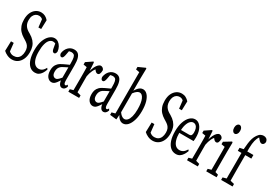

<svg xmlns="http://www.w3.org/2000/svg" viewBox="22 -1898 4079 2901"><g transform="rotate(30 2062.0 -447.0)"><path d="M171.9 5.9Q128.4 5.9 87.9 -12.9Q47.4 -31.7 21 -57.6L25.9 -226.1H73.2L93.3 -41L42.5 -74.2V-132.3Q66.4 -105.5 85.7 -88.1Q105 -70.8 124.3 -62.5Q143.6 -54.2 168.9 -54.2Q205.6 -54.2 232.7 -70.8Q259.8 -87.4 274.4 -120.8Q289.1 -154.3 289.1 -199.2Q289.1 -237.8 279.1 -264.4Q269 -291 248.3 -311.3Q227.5 -331.5 194.3 -351.1L163.6 -370.1Q124.5 -394 94.2 -427Q64 -460 47.4 -505.4Q30.8 -550.8 30.8 -612.3Q30.8 -682.1 53.7 -731Q76.7 -779.8 116.2 -806.9Q155.8 -834 205.1 -834Q243.7 -834 275.6 -817.4Q307.6 -800.8 332.5 -771.5L327.6 -614.3H279.8L259.3 -795.9L309.1 -755.9V-695.8Q279.8 -739.3 255.6 -756.6Q231.4 -773.9 200.7 -773.9Q171.4 -773.9 147.7 -758.5Q124 -743.2 109.9 -713.1Q95.7 -683.1 95.7 -638.2Q95.7 -600.6 106.2 -572.8Q116.7 -544.9 136.2 -523.2Q155.8 -501.5 183.1 -484.9L214.4 -466.8Q265.1 -437 296.4 -401.4Q327.6 -365.7 341.8 -322.8Q356 -279.8 356 -222.7Q356 -151.9 332 -100.6Q308.1 -49.3 267.1 -21.7Q226.1 5.9 171.9 5.9Z M573.2 4.4Q518.1 4.4 478.5 -31.2Q439 -66.9 418.2 -133.1Q397.5 -199.2 397.5 -290Q397.5 -387.7 422.9 -455.8Q448.2 -523.9 489.5 -560.8Q530.8 -597.7 576.7 -597.7Q611.8 -597.7 640.9 -577.1Q669.9 -556.6 689.5 -521.2Q709 -485.8 712.9 -441.9Q709.5 -419.4 700.9 -407.7Q692.4 -396 678.2 -396Q659.2 -396 649.2 -412.1Q639.2 -428.2 635.7 -453.1L616.7 -557.6L653.8 -511.7Q634.8 -528.3 615.2 -534.9Q595.7 -541.5 579.6 -541.5Q546.9 -541.5 520.8 -514.9Q494.6 -488.3 480.2 -435.1Q465.8 -381.8 465.8 -301.8Q465.8 -221.7 482.9 -171.1Q500 -120.6 528.3 -97.4Q556.6 -74.2 590.8 -74.2Q609.9 -74.2 628.7 -80.8Q647.5 -87.4 665.3 -104.5Q683.1 -121.6 699.7 -153.3L716.3 -131.8Q702.1 -88.4 682.1 -58.3Q662.1 -28.3 636 -12Q609.9 4.4 573.2 4.4Z M861.8 4.4Q819.3 4.4 788.6 -33.7Q757.8 -71.8 757.8 -146Q757.8 -181.2 767.3 -212.2Q776.9 -243.2 804.7 -271.5Q832.5 -299.8 885.7 -323.2Q905.8 -333 926.3 -342.3Q946.8 -351.6 966.3 -360.4Q985.8 -369.1 1005.9 -377.4V-334Q979 -322.3 953.9 -309.1Q928.7 -295.9 902.8 -282.7Q867.7 -266.1 851.8 -245.1Q835.9 -224.1 831.1 -202.9Q826.2 -181.6 826.2 -162.6Q826.2 -115.7 844.5 -95.5Q862.8 -75.2 888.7 -75.2Q901.4 -75.2 913.3 -81.8Q925.3 -88.4 944.1 -107.2Q962.9 -126 994.1 -161.6L1004.4 -101.6H981Q957.5 -65.9 939.7 -42.5Q921.9 -19 903.8 -7.3Q885.7 4.4 861.8 4.4ZM1044.9 0Q1012.2 0 992.9 -33Q973.6 -65.9 973.6 -120.6V-126.5V-396.5Q973.6 -455.6 966.6 -487.1Q959.5 -518.6 942.6 -530Q925.8 -541.5 900.9 -541.5Q888.2 -541.5 870.8 -537.4Q853.5 -533.2 831.1 -521L863.3 -559.1L844.2 -456.5Q838.4 -429.2 829.3 -414.1Q820.3 -398.9 804.2 -398.9Q788.6 -398.9 779.1 -412.4Q769.5 -425.8 767.6 -448.2Q778.3 -516.6 819.3 -557.1Q860.4 -597.7 919.4 -597.7Q960.4 -597.7 986.6 -576.4Q1012.7 -555.2 1025.6 -509.8Q1038.6 -464.4 1038.6 -388.2V-132.3Q1038.6 -93.8 1046.4 -77.6Q1054.2 -61.5 1066.9 -61.5Q1076.7 -61.5 1083.7 -69.1Q1090.8 -76.7 1096.7 -88.4L1112.8 -61.5Q1099.6 -26.4 1082.3 -13.2Q1064.9 0 1044.9 0Z M1156.7 0V-43.5L1240.7 -67.4H1260.7L1344.7 -43.5V0ZM1211.4 0Q1212.4 -27.3 1212.9 -72.8Q1213.4 -118.2 1213.6 -166.5Q1213.9 -214.8 1213.9 -252.4V-310.1Q1213.9 -343.3 1213.6 -367.9Q1213.4 -392.6 1212.9 -414.3Q1212.4 -436 1211.4 -460L1150.9 -470.7V-512.7L1259.3 -585.9L1270 -574.2L1279.8 -424.3V-421.9V-252.4Q1279.8 -214.8 1280.3 -166.5Q1280.8 -118.2 1281.2 -73.2Q1281.7 -28.3 1282.2 0ZM1278.3 -334 1266.6 -416H1274.9Q1287.6 -470.2 1306.2 -507.6Q1324.7 -544.9 1346.4 -565.4Q1368.2 -585.9 1389.6 -585.9Q1407.2 -585.9 1423.6 -573.7Q1439.9 -561.5 1445.8 -541.5Q1445.8 -500 1434.8 -477.1Q1423.8 -454.1 1400.9 -454.1Q1388.2 -454.1 1376.5 -461.7Q1364.7 -469.2 1353 -484.4L1332.5 -512.7L1370.1 -523.4Q1334.5 -494.1 1312.7 -448.2Q1291 -402.3 1278.3 -334Z M1582 4.4Q1539.6 4.4 1508.8 -33.7Q1478 -71.8 1478 -146Q1478 -181.2 1487.5 -212.2Q1497.1 -243.2 1524.9 -271.5Q1552.7 -299.8 1606 -323.2Q1626 -333 1646.5 -342.3Q1667 -351.6 1686.5 -360.4Q1706.1 -369.1 1726.1 -377.4V-334Q1699.2 -322.3 1674.1 -309.1Q1648.9 -295.9 1623 -282.7Q1587.9 -266.1 1572 -245.1Q1556.2 -224.1 1551.3 -202.9Q1546.4 -181.6 1546.4 -162.6Q1546.4 -115.7 1564.7 -95.5Q1583 -75.2 1608.9 -75.2Q1621.6 -75.2 1633.5 -81.8Q1645.5 -88.4 1664.3 -107.2Q1683.1 -126 1714.4 -161.6L1724.6 -101.6H1701.2Q1677.7 -65.9 1659.9 -42.5Q1642.1 -19 1624 -7.3Q1606 4.4 1582 4.4ZM1765.1 0Q1732.4 0 1713.1 -33Q1693.8 -65.9 1693.8 -120.6V-126.5V-396.5Q1693.8 -455.6 1686.8 -487.1Q1679.7 -518.6 1662.8 -530Q1646 -541.5 1621.1 -541.5Q1608.4 -541.5 1591.1 -537.4Q1573.7 -533.2 1551.3 -521L1583.5 -559.1L1564.5 -456.5Q1558.6 -429.2 1549.6 -414.1Q1540.5 -398.9 1524.4 -398.9Q1508.8 -398.9 1499.3 -412.4Q1489.7 -425.8 1487.8 -448.2Q1498.5 -516.6 1539.6 -557.1Q1580.6 -597.7 1639.6 -597.7Q1680.7 -597.7 1706.8 -576.4Q1732.9 -555.2 1745.8 -509.8Q1758.8 -464.4 1758.8 -388.2V-132.3Q1758.8 -93.8 1766.6 -77.6Q1774.4 -61.5 1787.1 -61.5Q1796.9 -61.5 1804 -69.1Q1811 -76.7 1816.9 -88.4L1833 -61.5Q1819.8 -26.4 1802.5 -13.2Q1785.2 0 1765.1 0Z M1878.4 -12.7V-55.7L1937 -70.8Q1938 -94.7 1938 -122.1Q1938 -128.9 1937.7 -135.7Q1937.5 -142.6 1937.5 -204.1Q1937.5 -237.3 1937.5 -264.2V-791L1874.5 -803.2V-846.7L1992.7 -899.9L2003.4 -890.6L2000 -719.2V-490.7L2002.4 -476.1V-109.4V-107.4L1994.1 0ZM2107.9 4.4Q2086.4 4.4 2064.5 -7.1Q2042.5 -18.6 2021.7 -45.9Q2001 -73.2 1981.9 -124H1971.2L1977.5 -174.3Q2006.8 -115.2 2037.4 -90.1Q2067.9 -64.9 2094.2 -64.9Q2122.6 -64.9 2146 -89.6Q2169.4 -114.3 2183.1 -165.5Q2196.8 -216.8 2196.8 -293.5Q2196.8 -408.7 2169.4 -469Q2142.1 -529.3 2098.6 -529.3Q2085.4 -529.3 2067.4 -520.5Q2049.3 -511.7 2027.3 -488.8Q2005.4 -465.8 1977.5 -422.4L1970.2 -471.7H1982.9Q2004.4 -515.6 2026.4 -543.7Q2048.3 -571.8 2071.3 -584.7Q2094.2 -597.7 2119.1 -597.7Q2160.2 -597.7 2193.8 -563Q2227.5 -528.3 2247.3 -462.4Q2267.1 -396.5 2267.1 -302.7Q2267.1 -210.4 2246.1 -141.4Q2225.1 -72.3 2189.5 -33.9Q2153.8 4.4 2107.9 4.4Z M2626 5.9Q2582.5 5.9 2542 -12.9Q2501.5 -31.7 2475.1 -57.6L2480 -226.1H2527.3L2547.4 -41L2496.6 -74.2V-132.3Q2520.5 -105.5 2539.8 -88.1Q2559.1 -70.8 2578.4 -62.5Q2597.7 -54.2 2623 -54.2Q2659.7 -54.2 2686.8 -70.8Q2713.9 -87.4 2728.5 -120.8Q2743.2 -154.3 2743.2 -199.2Q2743.2 -237.8 2733.2 -264.4Q2723.1 -291 2702.4 -311.3Q2681.6 -331.5 2648.4 -351.1L2617.7 -370.1Q2578.6 -394 2548.3 -427Q2518.1 -460 2501.5 -505.4Q2484.9 -550.8 2484.9 -612.3Q2484.9 -682.1 2507.8 -731Q2530.8 -779.8 2570.3 -806.9Q2609.9 -834 2659.2 -834Q2697.8 -834 2729.7 -817.4Q2761.7 -800.8 2786.6 -771.5L2781.7 -614.3H2733.9L2713.4 -795.9L2763.2 -755.9V-695.8Q2733.9 -739.3 2709.7 -756.6Q2685.5 -773.9 2654.8 -773.9Q2625.5 -773.9 2601.8 -758.5Q2578.1 -743.2 2564 -713.1Q2549.8 -683.1 2549.8 -638.2Q2549.8 -600.6 2560.3 -572.8Q2570.8 -544.9 2590.3 -523.2Q2609.9 -501.5 2637.2 -484.9L2668.5 -466.8Q2719.2 -437 2750.5 -401.4Q2781.7 -365.7 2795.9 -322.8Q2810.1 -279.8 2810.1 -222.7Q2810.1 -151.9 2786.1 -100.6Q2762.2 -49.3 2721.2 -21.7Q2680.2 5.9 2626 5.9Z M3031.2 4.4Q2977.1 4.4 2936.3 -30.8Q2895.5 -65.9 2873.5 -131.6Q2851.6 -197.3 2851.6 -290Q2851.6 -382.3 2875.2 -451.7Q2898.9 -521 2939.7 -559.3Q2980.5 -597.7 3028.8 -597.7Q3069.8 -597.7 3102.3 -569.6Q3134.8 -541.5 3153.8 -490.7Q3172.9 -439.9 3172.9 -366.7Q3172.9 -346.7 3171.4 -329.1Q3169.9 -311.5 3168 -299.8H2881.3V-350.1H3059.1Q3090.8 -350.1 3100.3 -367.9Q3109.9 -385.7 3109.9 -412.6Q3109.9 -454.1 3100.1 -482.9Q3090.3 -511.7 3071.8 -526.6Q3053.2 -541.5 3028.8 -541.5Q3002 -541.5 2977.1 -518.3Q2952.1 -495.1 2935.5 -443.4Q2918.9 -391.6 2918.9 -304.2Q2918.9 -230 2934.8 -178.2Q2950.7 -126.5 2979.7 -100.3Q3008.8 -74.2 3048.8 -74.2Q3085.4 -74.2 3113 -93Q3140.6 -111.8 3164.1 -151.9L3179.7 -131.8Q3164.6 -90.8 3144.5 -60.3Q3124.5 -29.8 3097.4 -12.7Q3070.3 4.4 3031.2 4.4Z M3227.1 0V-43.5L3311 -67.4H3331.1L3415 -43.5V0ZM3281.7 0Q3282.7 -27.3 3283.2 -72.8Q3283.7 -118.2 3283.9 -166.5Q3284.2 -214.8 3284.2 -252.4V-310.1Q3284.2 -343.3 3283.9 -367.9Q3283.7 -392.6 3283.2 -414.3Q3282.7 -436 3281.7 -460L3221.2 -470.7V-512.7L3329.6 -585.9L3340.3 -574.2L3350.1 -424.3V-421.9V-252.4Q3350.1 -214.8 3350.6 -166.5Q3351.1 -118.2 3351.6 -73.2Q3352.1 -28.3 3352.5 0ZM3348.6 -334 3336.9 -416H3345.2Q3357.9 -470.2 3376.5 -507.6Q3395 -544.9 3416.7 -565.4Q3438.5 -585.9 3460 -585.9Q3477.5 -585.9 3493.9 -573.7Q3510.3 -561.5 3516.1 -541.5Q3516.1 -500 3505.1 -477.1Q3494.1 -454.1 3471.2 -454.1Q3458.5 -454.1 3446.8 -461.7Q3435.1 -469.2 3423.3 -484.4L3402.8 -512.7L3440.4 -523.4Q3404.8 -494.1 3383.1 -448.2Q3361.3 -402.3 3348.6 -334Z M3562.5 0V-43.5L3646.5 -67.4H3665L3742.7 -43.5V0ZM3619.1 0Q3620.1 -27.3 3620.4 -72.5Q3620.6 -117.7 3620.6 -166.3Q3620.6 -214.8 3620.6 -251.5V-308.1Q3620.6 -357.4 3620.6 -390.4Q3620.6 -423.3 3619.1 -459L3557.6 -470.2V-512.7L3677.2 -585.9L3689.9 -573.2L3687.5 -410.2V-251.5Q3687.5 -213.9 3688 -165.8Q3688.5 -117.7 3688.7 -72.5Q3689 -27.3 3689.9 0ZM3649.9 -706.5Q3628.4 -706.5 3613 -728.3Q3597.7 -750 3597.7 -783.2Q3597.7 -816.4 3613 -838.1Q3628.4 -859.9 3649.9 -859.9Q3671.4 -859.9 3686.5 -838.6Q3701.7 -817.4 3701.7 -783.2Q3701.7 -750 3686.5 -728.3Q3671.4 -706.5 3649.9 -706.5Z M3822.3 0V-43.5L3909.2 -67.4H3927.2L4021.5 -43.5V0ZM3883.3 0Q3884.3 -33.2 3884.3 -66.9Q3884.3 -84 3884.3 -84Q3883.8 -86.4 3883.8 -111.8Q3883.8 -140.1 3884.3 -168Q3884.8 -195.8 3884.8 -251.5V-506.8H3820.8V-559.1L3909.2 -577.6L3884.8 -558.1V-564.9Q3889.2 -630.9 3895.8 -680.4Q3902.3 -730 3914.6 -768.3Q3926.8 -806.6 3949.2 -839.4Q3972.7 -874.5 3997.8 -887.2Q4022.9 -899.9 4049.8 -899.9Q4077.1 -899.9 4097.7 -885Q4118.2 -870.1 4124 -835Q4123 -812.5 4110.6 -796.1Q4098.1 -779.8 4077.1 -779.8Q4063 -779.8 4049.3 -789.6Q4035.6 -799.3 4020.5 -817.4L3984.9 -861.8V-872.6H4040V-865.2Q4018.6 -860.4 4004.2 -847.2Q3989.7 -834 3977.5 -802.7Q3969.2 -783.7 3963.4 -759.8Q3957.5 -735.8 3953.6 -703.1Q3949.7 -671.4 3949.2 -626.5Q3949.2 -615.7 3949.2 -603.5Q3949.2 -566.9 3950.7 -521.5V-251.5Q3950.7 -210 3951.2 -168Q3951.7 -126 3951.9 -83.7Q3952.1 -41.5 3953.1 0ZM3917.5 -506.8V-569.8H4056.6V-506.8Z"/></g></svg>

Font: Scarab Serif
Style: Regular
Weight: 400
Designer: John Roberts
Foundry: Scarab
Version: 1.0